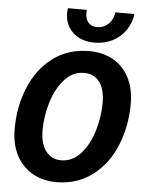

<svg xmlns="http://www.w3.org/2000/svg" viewBox="-62 -979 773 1039"><g transform="rotate(5 325.0 -459.5)"><path d="M34 -255Q34 -376 76.5 -480Q119 -584 202 -647Q285 -710 400 -710Q472 -710 528 -679.5Q584 -649 616 -589Q648 -529 648 -444Q648 -324 605.5 -219.5Q563 -115 480 -51.5Q397 12 283 12Q211 12 154.5 -19.5Q98 -51 66 -111.5Q34 -172 34 -255ZM299 -108Q360 -108 405 -158Q450 -208 473 -284.5Q496 -361 496 -438Q496 -511 466 -550.5Q436 -590 383 -590Q321 -590 276.5 -540.5Q232 -491 208.5 -415Q185 -339 185 -261Q185 -189 215.5 -148.5Q246 -108 299 -108ZM262 -905Q262 -913 264 -931H367Q366 -925 366 -914Q366 -881 383 -862Q400 -843 431 -843Q454 -843 474 -854.5Q494 -866 506.5 -886Q519 -906 522 -931H626Q619 -881 591.5 -841.5Q564 -802 520.5 -780Q477 -758 422 -758Q375 -758 338.5 -776.5Q302 -795 282 -828.5Q262 -862 262 -905Z"/></g></svg>

Font: Azeret Mono SemiBold
Style: Italic
Weight: 600
Italic angle: -12°
Designer: Martin Vácha
Foundry: Displaay
Version: Version 1.000; Glyphs 3.0.3, build 3074